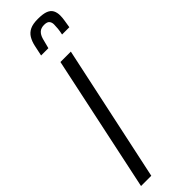

<svg xmlns="http://www.w3.org/2000/svg" viewBox="-306 -911 913 913"><g transform="rotate(-45 150.0 -454.5)"><path d="M-1 0 145 -688H215L68 0ZM102 -775Q108 -804 113.5 -829Q119 -854 130 -872Q141 -890 160.5 -899.5Q180 -909 214 -909Q249 -909 267.5 -901.5Q286 -894 293.5 -879.5Q301 -865 301 -845Q301 -830 298 -812.5Q295 -795 292 -775H243Q247 -793 248.5 -808Q250 -823 250 -836Q250 -850 242.5 -859Q235 -868 215 -868Q194 -868 182 -857Q170 -846 164 -825Q158 -804 151 -775Z"/></g></svg>

Font: Saira UltraCondensed Medium
Style: Italic
Weight: 500
Width: 1
Italic angle: -12°
Designer: Hector Gatti with collaboration of the Omnibus-Type team
Foundry: Omnibus-Type
Version: Version 1.101